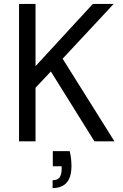

<svg xmlns="http://www.w3.org/2000/svg" viewBox="-20 -720 629 978"><path d="M77 0V-700H161V-383L453 -700H559L299 -421L563 0H461L239 -356L161 -273V0ZM248 238V198Q273 198 283.5 183.5Q294 169 294 141V127H249V50H335Q340 70 342 89Q344 108 344 124Q344 184 319 211Q294 238 248 238Z"/></svg>

Font: DM Sans 10pt
Style: Regular
Weight: 400
Version: Version 4.004;gftools[0.9.30]